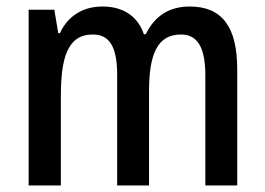

<svg xmlns="http://www.w3.org/2000/svg" viewBox="-20 -570 815 590"><path d="M563 -550C501 -550 456 -522 428 -465H422C405 -516 363 -550 295 -550C236 -550 189 -522 164 -468H159L147 -540H68V0H167V-274C167 -391 187 -464 265 -464C316 -464 340 -427 340 -340V0H438V-290C438 -404 464 -464 536 -464C586 -464 611 -426 611 -338V0H709V-357C709 -488 662 -550 563 -550Z"/></svg>

Font: Noto Sans Myanmar UI Condensed Medium
Style: Regular
Weight: 500
Width: 3
Designer: Monotype Design Team
Foundry: Monotype Imaging Inc.
Version: Version 2.103